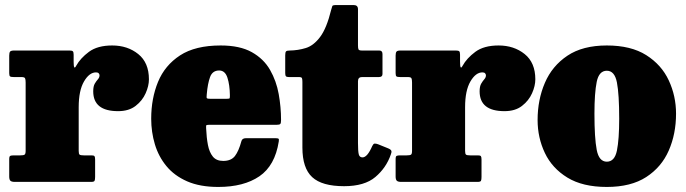

<svg xmlns="http://www.w3.org/2000/svg" viewBox="-20 -720 2716 760"><path d="M81.5 -393.5Q81.5 -406 79 -410.5Q76.5 -415 64.5 -415H34.5Q23.5 -415 20 -417.5Q16.5 -420 16.5 -430.5V-500Q16.5 -512 20.2 -516Q24 -520 35.5 -520H255.5Q265 -520 268.2 -517Q271.5 -514 271.5 -503.5V-475.5Q271.5 -440 281.5 -459.5Q298 -489.5 332 -514.8Q366 -540 424 -540Q485 -540 527.2 -506Q569.5 -472 569.5 -406Q569.5 -380 556.5 -350.8Q543.5 -321.5 516.8 -300.8Q490 -280 447.5 -280Q349 -280 349 -358.5Q349 -378.5 355.2 -389Q361.5 -399.5 367.8 -406.5Q374 -413.5 374 -422Q374 -426 370.8 -429.8Q367.5 -433.5 360 -433.5Q333.5 -433.5 312.5 -397.5Q291.5 -361.5 291.5 -295.5V-122.5Q291.5 -110.5 295.2 -107.8Q299 -105 311.5 -105H342.5Q351.5 -105 354 -101.8Q356.5 -98.5 356.5 -88.5V-20Q356.5 -8.5 354.2 -4.2Q352 0 340.5 0H38.5Q26 0 21.2 -4.5Q16.5 -9 16.5 -21.5V-90Q16.5 -101 20.5 -103Q24.5 -105 35.5 -105H60.5Q73 -105 77.2 -107.8Q81.5 -110.5 81.5 -123Z M578.5 -250Q578.5 -330 605.5 -395.8Q632.5 -461.5 692.8 -500.8Q753 -540 853.5 -540Q929.5 -540 976.8 -513.5Q1024 -487 1049 -443.2Q1074 -399.5 1083.2 -347.8Q1092.5 -296 1092.5 -245Q1092.5 -233.5 1089.8 -229.8Q1087 -226 1075.5 -226H807.5Q797 -226 796.2 -223.2Q795.5 -220.5 796 -211Q797.5 -175.5 803 -146.5Q808.5 -117.5 822.5 -100.2Q836.5 -83 863.5 -83Q895 -83 910 -102.5Q925 -122 935.5 -161Q938.5 -173 953.5 -173H1069.5Q1080 -173 1082.5 -170.8Q1085 -168.5 1083.5 -160Q1068.5 -64.5 1006.8 -22.2Q945 20 844 20Q771.5 20 720.8 -2.2Q670 -24.5 638.8 -62.5Q607.5 -100.5 593 -149Q578.5 -197.5 578.5 -250ZM811.5 -329H877Q887.5 -329 888.8 -330.8Q890 -332.5 890 -342.5Q889.5 -384 880.2 -412.5Q871 -441 847.5 -441Q821 -441 811.5 -415Q802 -389 798.5 -347.5Q797.5 -336.5 798 -332.8Q798.5 -329 811.5 -329Z M1527 -108.5Q1509 -56 1466 -19.5Q1423 17 1342 17Q1254.5 17 1215.8 -18.8Q1177 -54.5 1177 -136V-395.5Q1177 -406.5 1175.2 -410.8Q1173.5 -415 1162.5 -415H1123.5Q1114.5 -415 1111.8 -418.2Q1109 -421.5 1109 -431V-501Q1109 -513 1112.2 -516.5Q1115.5 -520 1127 -520Q1160 -520.5 1190.8 -530Q1221.5 -539.5 1247.2 -573.8Q1273 -608 1291 -681.5Q1294 -692.5 1295.5 -696.2Q1297 -700 1311 -700H1380Q1397 -700 1397 -683.5V-540Q1397 -528.5 1399.2 -524.2Q1401.5 -520 1413 -520H1481.5Q1494 -520 1494 -506V-427Q1494 -415 1480 -415H1413Q1397 -415 1397 -398.5V-154Q1397 -122 1400 -109.5Q1403 -97 1415 -97Q1434 -97 1453.5 -142Q1457.5 -150.5 1462.2 -151.5Q1467 -152.5 1476.5 -149L1516 -133Q1527 -128.5 1529 -123.2Q1531 -118 1527 -108.5Z M1611 -393.5Q1611 -406 1608.5 -410.5Q1606 -415 1594 -415H1564Q1553 -415 1549.5 -417.5Q1546 -420 1546 -430.5V-500Q1546 -512 1549.8 -516Q1553.5 -520 1565 -520H1785Q1794.5 -520 1797.8 -517Q1801 -514 1801 -503.5V-475.5Q1801 -440 1811 -459.5Q1827.5 -489.5 1861.5 -514.8Q1895.5 -540 1953.5 -540Q2014.5 -540 2056.8 -506Q2099 -472 2099 -406Q2099 -380 2086 -350.8Q2073 -321.5 2046.2 -300.8Q2019.5 -280 1977 -280Q1878.5 -280 1878.5 -358.5Q1878.5 -378.5 1884.8 -389Q1891 -399.5 1897.2 -406.5Q1903.5 -413.5 1903.5 -422Q1903.5 -426 1900.2 -429.8Q1897 -433.5 1889.5 -433.5Q1863 -433.5 1842 -397.5Q1821 -361.5 1821 -295.5V-122.5Q1821 -110.5 1824.8 -107.8Q1828.5 -105 1841 -105H1872Q1881 -105 1883.5 -101.8Q1886 -98.5 1886 -88.5V-20Q1886 -8.5 1883.8 -4.2Q1881.5 0 1870 0H1568Q1555.5 0 1550.8 -4.5Q1546 -9 1546 -21.5V-90Q1546 -101 1550 -103Q1554 -105 1565 -105H1590Q1602.5 -105 1606.8 -107.8Q1611 -110.5 1611 -123Z M2108 -245Q2108 -325 2136.8 -392Q2165.5 -459 2226 -499.5Q2286.5 -540 2382 -540Q2477.5 -540 2538 -501.8Q2598.5 -463.5 2627.2 -401.8Q2656 -340 2656 -270Q2656 -190 2627.2 -124.2Q2598.5 -58.5 2538 -19.2Q2477.5 20 2382 20Q2286.5 20 2226 -17Q2165.5 -54 2136.8 -114.5Q2108 -175 2108 -245ZM2333 -270Q2333 -173.5 2342 -126.8Q2351 -80 2382 -80Q2413 -80 2422 -124.2Q2431 -168.5 2431 -250Q2431 -347 2422 -393.5Q2413 -440 2382 -440Q2351 -440 2342 -396Q2333 -352 2333 -270Z"/></svg>

Font: Besley* Narrow Fatface
Style: Regular
Weight: 900
Width: 4
Designer: Owen Earl
Foundry: indestructible type*
Version: Version 3.000; ttfautohint (v1.8.3)